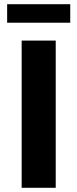

<svg xmlns="http://www.w3.org/2000/svg" viewBox="-20 -893 368 913"><path d="M83 0V-700H245V0ZM14 -785V-873H314V-785Z"/></svg>

Font: Montserrat Z
Style: Bold
Weight: 700
Designer: Julieta Ulanovsky
Foundry: Julieta Ulanovsky
Version: Version 8.000